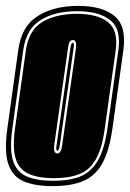

<svg xmlns="http://www.w3.org/2000/svg" viewBox="-27 -621 441 652"><path d="M152 11Q91 11 53 -5.5Q15 -22 1 -64.5Q-13 -107 -2 -185L35 -451Q46 -532 101 -566.5Q156 -601 238 -601Q320 -601 361.5 -567Q403 -533 392 -451L355 -186Q344 -107 319.5 -64.5Q295 -22 254 -5.5Q213 11 152 11ZM154 -7Q209 -7 246 -22Q283 -37 305.5 -76Q328 -115 338 -186L375 -451Q385 -523 347 -553Q309 -583 235 -583Q160 -583 111 -553Q62 -523 52 -451L15 -185Q5 -115 17 -76Q29 -37 63.5 -22Q98 -7 154 -7ZM156 -16Q104 -16 71 -30.5Q38 -45 26.5 -81.5Q15 -118 24 -185L61 -451Q71 -519 117 -546.5Q163 -574 234 -574Q304 -574 339.5 -546Q375 -518 366 -451L329 -186Q320 -118 299 -81Q278 -44 243 -30Q208 -16 156 -16ZM168 -100Q180 -100 184 -127L231 -458Q234 -485 221 -485Q214 -485 210 -479.5Q206 -474 204 -458L157 -127Q154 -100 168 -100ZM168 -109Q162 -109 165 -127L212 -458Q214 -469 216 -472.5Q218 -476 220 -476Q226 -476 223 -458L176 -127Q173 -109 168 -109Z"/></svg>

Font: Alumni Sans Collegiate One
Style: Italic
Weight: 400
Italic angle: -8°
Designer: Robert E. Leuschke
Foundry: Robert E. Leuschke
Version: Version 1.100